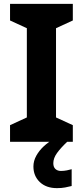

<svg xmlns="http://www.w3.org/2000/svg" viewBox="-20 -734 429 994"><path d="M357 0H32V-86L119 -126V-588L32 -628V-714H357V-628L270 -588V-126L357 -86ZM256 111Q256 131 267 141Q278 151 295 151Q311 151 326 148Q341 145 351 142V229Q335 233 317 236.5Q299 240 275 240Q219 240 186 208.5Q153 177 153 128Q153 99 168 72Q183 45 207.5 22.5Q232 0 263 -17L328 0Q294 32 275 58.5Q256 85 256 111Z"/></svg>

Font: Noto Sans Sundanese
Style: Bold
Weight: 700
Version: Version 2.003